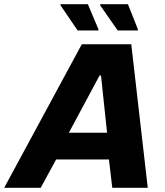

<svg xmlns="http://www.w3.org/2000/svg" viewBox="-63 -900 789 920"><path d="M-43 0 329 -688H566L645 0H475L459 -136H206L132 0ZM267 -264H450L421 -538H414ZM408 -754H309L226 -876L228 -880H358L409 -759ZM597 -754H501L416 -876L418 -880H550L598 -759Z"/></svg>

Font: Saira
Style: Bold Italic
Weight: 700
Italic angle: -12°
Designer: Hector Gatti with collaboration of the Omnibus-Type team
Foundry: Omnibus-Type
Version: Version 1.100; ttfautohint (v1.8.3)